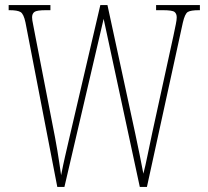

<svg xmlns="http://www.w3.org/2000/svg" viewBox="-20 -734 818 754"><path d="M80 -646Q73 -679 61 -686.5Q49 -694 17 -694H14V-714H178V-694H161Q124 -694 115 -687Q106 -680 106 -666Q106 -656 110 -638Q114 -620 119 -591L196 -195Q202 -164 205.5 -141.5Q209 -119 212.5 -97Q216 -75 220 -46Q228 -87 235.5 -119.5Q243 -152 252 -191L374 -714H402L511 -210Q521 -164 528.5 -126Q536 -88 543 -52Q551 -82 560 -127Q569 -172 578 -213L661 -593Q667 -622 670.5 -639Q674 -656 674 -666Q674 -680 665.5 -687Q657 -694 619 -694H593V-714H765V-694H762Q729 -694 717.5 -687Q706 -680 698 -645L557 0H529L387 -660L233 0H205Z"/></svg>

Font: Noto Serif Georgian ExtraCondensed Thin
Style: Regular
Weight: 100
Width: 2
Designer: Monotype Design Team, Akaki Razmadze
Foundry: Google LLC
Version: Version 2.003; ttfautohint (v1.8.4.7-5d5b)